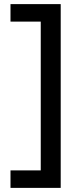

<svg xmlns="http://www.w3.org/2000/svg" viewBox="-20 -745 401 933"><path d="M275 168H178H31V83H178V-640H31V-725H275Z"/></svg>

Font: Work Sans Medium
Style: Regular
Weight: 500
Designer: Wei Huang
Foundry: Wei Huang
Version: Version 1.500